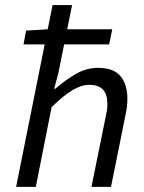

<svg xmlns="http://www.w3.org/2000/svg" viewBox="-20 -732 563 752"><path d="M43.1 0 185.9 -712.2H262.4L208.5 -445.5L192.2 -384.1H196.2Q237.5 -419.6 278.4 -443Q319.4 -466.3 363 -466.3Q425 -466.3 451.9 -433.8Q478.9 -401.3 478.9 -345.4Q478.9 -328 477 -313.1Q475.2 -298.1 470.9 -278.3L414.7 0H338.2L392.6 -268.2Q396.9 -287.5 398.8 -299.9Q400.6 -312.3 400.6 -324.9Q400.6 -362.7 383.2 -381.2Q365.9 -399.8 328.3 -399.8Q299.6 -399.8 263.8 -378.8Q228 -357.8 182.1 -312.2L120.2 0ZM72.1 -558.2 82.2 -612.1 167.6 -617.4H419.6L407.5 -558.2Z"/></svg>

Font: Source Sans 3
Style: Italic
Weight: 200
Italic angle: -11°
Designer: Paul D. Hunt
Foundry: Adobe
Version: Version 3.046;hotconv 1.0.118;makeotfexe 2.5.65603